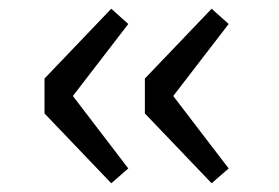

<svg xmlns="http://www.w3.org/2000/svg" viewBox="-20 -472 640 440"><path d="M235 -52 82 -212V-292L235 -452L274 -417L147 -252L274 -86ZM465 -52 312 -212V-292L465 -452L504 -417L377 -252L504 -86Z"/></svg>

Font: TypoPRO Source Code Pro
Style: Regular
Weight: 400
Monospace: yes
Designer: Paul D. Hunt, Teo Tuominen
Foundry: Adobe Systems Incorporated
Version: Version 2.010;PS 1.0;hotconv 1.0.84;makeotf.lib2.5.63406